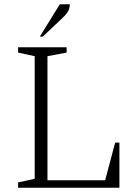

<svg xmlns="http://www.w3.org/2000/svg" viewBox="-20 -882 651 902"><path d="M65 0V-25L143 -42V-618L65 -635V-660H293V-635L203 -618V-35H474L521 -212H541V0ZM167 -710 261 -862H308Q308 -847 301.5 -832.5Q295 -818 275 -799L181 -710Z"/></svg>

Font: Spectral ExtraLight
Style: Regular
Weight: 275
Designer: Jean-Baptiste Levee
Foundry: Production Type
Version: Version 2.001